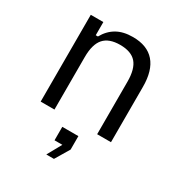

<svg xmlns="http://www.w3.org/2000/svg" viewBox="-181 -669 959 1023"><g transform="rotate(30 299.0 -157.5)"><path d="M85.9 0V-534H163.2V-453H176.6Q201.2 -497.7 241.3 -520.9Q281.4 -544 340.4 -544Q428.3 -544 473.4 -492.6Q518.5 -441.2 518.5 -340.3V0H433.4V-323.4Q433.4 -401.6 402 -437.7Q370.6 -473.7 302.4 -473.7Q234.5 -473.7 202.6 -437.7Q170.7 -401.6 170.7 -323.4V0ZM252.8 229 301.1 141.6H252.9V58.8H351.9V141.6L299.7 229Z"/></g></svg>

Font: Mozilla Text ExtraLight
Style: Regular
Weight: 200
Designer: Studio DRAMA
Foundry: Studio DRAMA
Version: Version 1.000